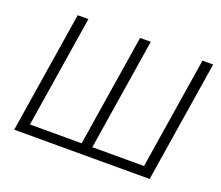

<svg xmlns="http://www.w3.org/2000/svg" viewBox="-117 -876 1207 1047"><g transform="rotate(20 486.5 -352.5)"><path d="M55 0 167 -705H229L126 -56H426L529 -705H591L488 -56H788L891 -705H953L841 0Z"/></g></svg>

Font: Nunito Sans 10pt SemiCondensed Light
Style: Italic
Weight: 300
Width: 4
Italic angle: -9°
Designer: Vernon Adams
Foundry: Vernon Adams
Version: Version 3.101;gftools[0.9.27]